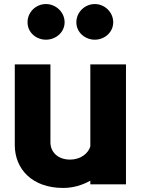

<svg xmlns="http://www.w3.org/2000/svg" viewBox="-20 -846 695 948"><path d="M539 -736C539 -786 497 -826 448 -826C399 -826 357 -786 357 -736C357 -686 400 -650 448 -650C496 -650 539 -686 539 -736ZM299 -736C299 -786 256 -826 207 -826C157 -826 116 -786 116 -736C116 -686 158 -650 207 -650C255 -650 299 -686 299 -736ZM426 46V64H602V-528H426V-123C415 -87 377 -58 326 -58C265 -58 229 -96 229 -143V-528H53V-130C53 -11 139 82 292 82C341 82 387 68 426 46Z"/></svg>

Font: LINE Seed JP App_OTF ExtraBold
Style: Regular
Weight: 800
Designer: LINE & Fontrix & Fontworks
Version: Version 1.013